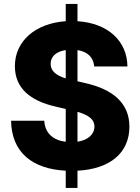

<svg xmlns="http://www.w3.org/2000/svg" viewBox="-20 -842 700 957"><path d="M307.6 94.7H366.2V8.8C528.8 0.5 625 -80.1 625 -210.9C625 -327.1 543.5 -397.5 402.8 -428.2L366.2 -437V-592.3C417 -584.5 445.8 -555.7 449.7 -510.7H615.2C613.8 -637.7 518.1 -726.6 366.2 -736.3V-822.3H307.6V-736.3C158.2 -726.1 54.2 -638.7 54.2 -512.2C54.2 -402.8 130.4 -339.8 255.9 -311L307.6 -298.8V-135.3C244.6 -143.1 204.1 -178.2 200.7 -240.2H35.2C37.6 -81.5 142.6 0.5 307.6 8.8ZM366.2 -135.7V-284.7C423.3 -267.6 450.7 -246.6 450.7 -211.4C450.7 -172.4 418.9 -143.6 366.2 -135.7ZM307.6 -451.2C261.2 -465.8 232.4 -486.8 232.4 -523.9C232.4 -558.6 257.8 -585 307.6 -592.3Z"/></svg>

Font: Inter ExtraBold
Style: Regular
Weight: 800
Designer: Rasmus Andersson
Foundry: rsms
Version: Version 4.001;git-9221beed3